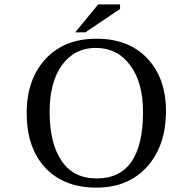

<svg xmlns="http://www.w3.org/2000/svg" viewBox="-20 -846 779 878"><path d="M739 -338Q739 -180 653 -84Q567 12 421 12Q272 12 187 -79Q102 -170 102 -329Q102 -483 188 -576Q274 -669 421 -669Q569 -669 654 -578.5Q739 -488 739 -338ZM634 -335Q634 -469 575 -548Q516 -627 418 -627Q321 -627 264 -549Q207 -471 207 -335Q207 -191 261.5 -110.5Q316 -30 422 -30Q634 -30 634 -335ZM324 -698 429 -826H529V-805L370 -698Z"/></svg>

Font: myMathFont
Style: Regular
Weight: 400
Designer: Ross Mills, John Hudson & Paul Hanslow, Tiro Typeworks Ltd; with prior portions MicroPress Inc., and Coen Hoffman. Math 
Foundry: Tiro Typeworks Ltd
Version: Version 2.13 b171